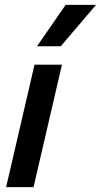

<svg xmlns="http://www.w3.org/2000/svg" viewBox="-20 -764 412 784"><path d="M131 -575 248 -744H372L228 -575ZM121 -500H233L117 0H5Z"/></svg>

Font: CBA Beacon Sans Bold
Style: Italic
Weight: 700
Italic angle: -13°
Designer: Wei Huang
Foundry: Wei Huang
Version: Version 1.002